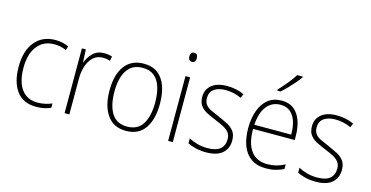

<svg xmlns="http://www.w3.org/2000/svg" viewBox="-78 -1135 2926 1515"><g transform="rotate(15 1385.5 -377.5)"><path d="M269 10Q160 10 107 -63.5Q54 -137 54 -260Q54 -391 115 -465Q176 -539 282 -539Q342 -539 390 -516L380 -483Q356 -494 331 -499Q306 -504 282 -504Q193 -504 143 -439.5Q93 -375 93 -261Q93 -192 111.5 -139Q130 -86 169.5 -55.5Q209 -25 271 -25Q302 -25 331.5 -31.5Q361 -38 387 -49V-14Q364 -3 334 3.5Q304 10 269 10Z M680 -538Q716 -538 745 -528L738 -492Q724 -496 709.5 -498.5Q695 -501 679 -501Q632 -501 601 -472.5Q570 -444 553.5 -395.5Q537 -347 538 -288V0H499V-529H531L536 -424H538Q553 -468 588 -503Q623 -538 680 -538Z M1207 -265Q1207 -139 1156 -64.5Q1105 10 1001 10Q900 10 847.5 -64.5Q795 -139 795 -266Q795 -395 849 -467Q903 -539 1004 -539Q1074 -539 1119 -504.5Q1164 -470 1185.5 -408.5Q1207 -347 1207 -265ZM835 -266Q835 -154 875.5 -89.5Q916 -25 1001 -25Q1088 -25 1128 -89Q1168 -153 1168 -265Q1168 -336 1151.5 -390Q1135 -444 1099 -474.5Q1063 -505 1004 -505Q919 -505 877 -442Q835 -379 835 -266Z M1364 -725Q1382 -725 1388.5 -714.5Q1395 -704 1395 -688Q1395 -672 1388 -661.5Q1381 -651 1364 -651Q1348 -651 1341 -661.5Q1334 -672 1334 -688Q1334 -704 1341 -714.5Q1348 -725 1364 -725ZM1383 -529V0H1345V-529Z M1833 -133Q1833 -67 1788.5 -28.5Q1744 10 1656 10Q1608 10 1569 0Q1530 -10 1505 -23V-64Q1537 -46 1576 -35.5Q1615 -25 1656 -25Q1729 -25 1762 -53.5Q1795 -82 1795 -133Q1795 -167 1778.5 -188Q1762 -209 1732.5 -224.5Q1703 -240 1664 -256Q1621 -273 1587.5 -290.5Q1554 -308 1534.5 -335Q1515 -362 1515 -407Q1515 -467 1559.5 -503Q1604 -539 1683 -539Q1724 -539 1760 -531Q1796 -523 1824 -509L1809 -476Q1784 -489 1750 -497Q1716 -505 1682 -505Q1622 -505 1587.5 -480Q1553 -455 1553 -407Q1553 -374 1568.5 -353.5Q1584 -333 1613 -319Q1642 -305 1681 -289Q1722 -271 1756.5 -253.5Q1791 -236 1812 -208Q1833 -180 1833 -133Z M2130 -539Q2193 -539 2232 -506.5Q2271 -474 2289.5 -419Q2308 -364 2308 -297V-265H1968Q1967 -149 2012.5 -87Q2058 -25 2146 -25Q2186 -25 2218 -33Q2250 -41 2289 -61V-23Q2256 -7 2221.5 1.5Q2187 10 2145 10Q2071 10 2023 -24Q1975 -58 1952 -119Q1929 -180 1929 -262Q1929 -341 1951.5 -404Q1974 -467 2018.5 -503Q2063 -539 2130 -539ZM2130 -505Q2061 -505 2018.5 -453Q1976 -401 1969 -299H2270Q2271 -358 2256 -405Q2241 -452 2210 -478.5Q2179 -505 2130 -505ZM2240 -758Q2224 -735 2200 -707.5Q2176 -680 2150 -653Q2124 -626 2100 -606H2074V-615Q2106 -648 2140 -689.5Q2174 -731 2195 -765H2240Z M2729 -133Q2729 -67 2684.5 -28.5Q2640 10 2552 10Q2504 10 2465 0Q2426 -10 2401 -23V-64Q2433 -46 2472 -35.5Q2511 -25 2552 -25Q2625 -25 2658 -53.5Q2691 -82 2691 -133Q2691 -167 2674.5 -188Q2658 -209 2628.5 -224.5Q2599 -240 2560 -256Q2517 -273 2483.5 -290.5Q2450 -308 2430.5 -335Q2411 -362 2411 -407Q2411 -467 2455.5 -503Q2500 -539 2579 -539Q2620 -539 2656 -531Q2692 -523 2720 -509L2705 -476Q2680 -489 2646 -497Q2612 -505 2578 -505Q2518 -505 2483.5 -480Q2449 -455 2449 -407Q2449 -374 2464.5 -353.5Q2480 -333 2509 -319Q2538 -305 2577 -289Q2618 -271 2652.5 -253.5Q2687 -236 2708 -208Q2729 -180 2729 -133Z"/></g></svg>

Font: Noto Sans Georgian SemiCondensed ExtraLight
Style: Regular
Weight: 200
Width: 4
Designer: Monotype Design Team, Akaki Razmadze
Foundry: Google LLC
Version: Version 2.005; ttfautohint (v1.8.4.7-5d5b)